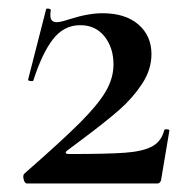

<svg xmlns="http://www.w3.org/2000/svg" viewBox="-20 -430 442 450"><path d="M246 -279Q246 -318 225 -344.5Q204 -371 168 -371Q130 -371 104.5 -338.5Q79 -306 58 -241Q58 -240 54 -240Q45 -240 46 -244L88 -408Q88 -410 92 -410Q95 -410 97.5 -408.5Q100 -407 99 -406Q98 -401 98 -394Q98 -378 113 -378Q122 -378 143 -385Q187 -399 220 -399Q274 -399 304.5 -372.5Q335 -346 335 -303Q335 -267 313 -233.5Q291 -200 259 -172Q227 -144 172 -103L136 -76Q133 -73 134.5 -71Q136 -69 141 -69Q231 -69 272.5 -72Q314 -75 336 -86.5Q358 -98 365 -125Q365 -127 370 -127Q377 -127 377 -124L358 -11Q358 -7 355.5 -3.5Q353 0 349 0H43Q38 0 35.5 -9.5Q33 -19 37 -23Q125 -100 167.5 -142.5Q210 -185 228 -216Q246 -247 246 -279Z"/></svg>

Font: Cormorant Garamond SemiBold
Style: Regular
Weight: 600
Designer: Christian Thalmann (Catharsis Fonts)
Foundry: Catharsis Fonts
Version: Version 4.000